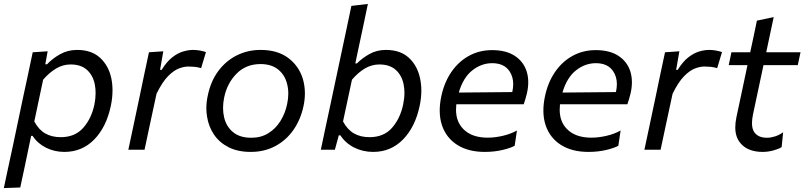

<svg xmlns="http://www.w3.org/2000/svg" viewBox="-28 -762 4094 977"><path d="M-8.5 195Q3.5 140.5 14.5 87Q26 34.5 39 -26.5L90 -269Q100.5 -317 113 -375.5Q125 -433.5 138.5 -496L214.5 -501L202.5 -435H211.5Q239 -464.5 278 -486.2Q317 -508 364.5 -508Q437.5 -508 481 -468.2Q524.5 -428.5 538.5 -363.5Q544.5 -334 544.5 -302Q544.5 -264 536 -223.5Q513.5 -116 451.8 -52.5Q390 11 299.5 11Q249 11 206 -10.5Q163 -32 138 -70.5H130.5L120.5 -23Q108.5 35 97.8 86Q87 137 75 192ZM281 -64Q353.5 -64 395.5 -111.5Q437.5 -159 452.5 -230.5Q458.5 -261 458.5 -288.5Q458.5 -311 454.5 -332Q445.5 -378 415 -406Q384.5 -434 331 -434Q293 -434 258.2 -413.8Q223.5 -393.5 191.5 -356.5L146.5 -144Q168.5 -102.5 201.8 -83.2Q235 -64 281 -64Z M625 0Q636 -53.5 647.5 -105.5Q658 -156.5 671.5 -219L682 -268.5Q692 -317 704.2 -375.2Q716.5 -433.5 730 -496L803 -501L786.5 -406.5H794.5Q820.5 -448.5 848.5 -470.2Q876.5 -492 903.8 -500Q931 -508 954.5 -508Q972 -508 989.5 -504.8Q1007 -501.5 1020 -497L995.5 -415.5Q977 -420.5 961.5 -422Q946 -423.5 930.5 -423.5Q909 -423.5 882.8 -413.8Q856.5 -404 827.2 -374.5Q798 -345 768.5 -285L753.5 -215.5Q741 -156.5 730 -106Q719 -55 707.5 0Z M1248 11Q1182 11 1135.2 -12.8Q1088.5 -36.5 1061 -77Q1033.5 -117.5 1025.5 -169Q1022 -190 1022 -211.5Q1022 -242.5 1029 -274.5Q1044 -348.5 1083 -400.8Q1122 -453 1177.5 -480.5Q1233 -508 1298 -508Q1383.5 -508 1437.8 -467.8Q1492 -427.5 1512.5 -362.5Q1523.5 -326 1523.5 -287Q1523.5 -255.5 1516.5 -222.5Q1501.5 -152.5 1464.5 -100Q1427.5 -47.5 1372.2 -18.2Q1317 11 1248 11ZM1251 -61Q1300 -61 1337.2 -84Q1374.5 -107 1398.8 -145.8Q1423 -184.5 1433 -232Q1439 -260 1439 -285.5Q1439 -311.5 1433 -334.5Q1421.5 -381 1387.2 -408.5Q1353 -436 1297.5 -436Q1224 -436 1175.8 -387.2Q1127.5 -338.5 1112.5 -265Q1107 -238 1107 -213Q1107 -188 1112.5 -164.5Q1123.5 -118 1158 -89.5Q1192.5 -61 1251 -61Z M1871 11Q1818.5 11 1774.2 -11.2Q1730 -33.5 1704 -73.5H1696L1676 0H1604.5Q1616 -55 1627 -106.5Q1638 -157.5 1651 -218.5L1709.5 -493.5Q1722.5 -556 1735.5 -615.5Q1748 -674.5 1760 -732L1844 -742Q1831.5 -681.5 1818.5 -620.5Q1805.5 -559.5 1791.5 -494L1780 -439.5H1788.5Q1815 -466.5 1852.2 -487.2Q1889.5 -508 1935.5 -508Q2009 -508 2052.2 -468.2Q2095.5 -428.5 2109.5 -363.5Q2116 -333 2116 -301Q2116 -263.5 2107.5 -223.5Q2085 -116 2023 -52.5Q1961 11 1871 11ZM1852 -64Q1925 -64 1966.8 -111.5Q2008.5 -159 2023.5 -230.5Q2030 -261.5 2030 -289.5Q2030 -311.5 2026 -332Q2017 -378 1986.2 -406Q1955.5 -434 1902 -434Q1864 -434 1829.2 -413.8Q1794.5 -393.5 1763 -356.5L1717.5 -144Q1739.5 -102.5 1773 -83.2Q1806.5 -64 1852 -64Z M2439 11Q2355.5 11 2299.5 -24.2Q2243.5 -59.5 2221.5 -123Q2209.5 -158 2209.5 -199.5Q2209.5 -233.5 2217.5 -271.5Q2232.5 -343 2269 -396Q2305.5 -449 2358.5 -478Q2411.5 -507 2476 -507Q2547 -507 2591.5 -477.8Q2636 -448.5 2652 -398.5Q2660 -372.5 2660 -343.5Q2660 -316 2653 -286Q2650 -272.5 2645.5 -258Q2641 -243.5 2637 -231.5H2294Q2292.5 -217.5 2292.5 -204Q2292.5 -144 2328 -107Q2371 -61.5 2453.5 -61.5Q2490 -61.5 2530.2 -70.8Q2570.5 -80 2602.5 -98L2591 -20.5Q2572.5 -9.5 2530.2 0.8Q2488 11 2439 11ZM2476.5 -440.5Q2422 -440.5 2375.5 -404Q2329 -367.5 2306.5 -291L2578.5 -293.5L2579 -295Q2583.5 -315.5 2583.5 -334Q2583.5 -371 2565 -399Q2537.5 -440.5 2476.5 -440.5Z M2966.5 11Q2883 11 2827 -24.2Q2771 -59.5 2749 -123Q2737 -158 2737 -199.5Q2737 -233.5 2745 -271.5Q2760 -343 2796.5 -396Q2833 -449 2886 -478Q2939 -507 3003.5 -507Q3074.5 -507 3119 -477.8Q3163.5 -448.5 3179.5 -398.5Q3187.5 -372.5 3187.5 -343.5Q3187.5 -316 3180.5 -286Q3177.5 -272.5 3173 -258Q3168.5 -243.5 3164.5 -231.5H2821.5Q2820 -217.5 2820 -204Q2820 -144 2855.5 -107Q2898.5 -61.5 2981 -61.5Q3017.5 -61.5 3057.8 -70.8Q3098 -80 3130 -98L3118.5 -20.5Q3100 -9.5 3057.8 0.8Q3015.5 11 2966.5 11ZM3004 -440.5Q2949.5 -440.5 2903 -404Q2856.5 -367.5 2834 -291L3106 -293.5L3106.5 -295Q3111 -315.5 3111 -334Q3111 -371 3092.5 -399Q3065 -440.5 3004 -440.5Z M3251 0Q3262 -53.5 3273.5 -105.5Q3284 -156.5 3297.5 -219L3308 -268.5Q3318 -317 3330.2 -375.2Q3342.5 -433.5 3356 -496L3429 -501L3412.5 -406.5H3420.5Q3446.5 -448.5 3474.5 -470.2Q3502.5 -492 3529.8 -500Q3557 -508 3580.5 -508Q3598 -508 3615.5 -504.8Q3633 -501.5 3646 -497L3621.5 -415.5Q3603 -420.5 3587.5 -422Q3572 -423.5 3556.5 -423.5Q3535 -423.5 3508.8 -413.8Q3482.5 -404 3453.2 -374.5Q3424 -345 3394.5 -285L3379.5 -215.5Q3367 -156.5 3356 -106Q3345 -55 3333.5 0Z M3853 11Q3776.5 11 3739 -34.5Q3713.5 -65 3713.5 -114Q3713.5 -138 3719.5 -166.5Q3735 -240 3749 -305Q3763 -370 3775.5 -430.5H3680L3694 -496H3789.5Q3798.5 -539 3807 -577.5Q3815 -615.5 3823.5 -657L3909 -675Q3898.5 -625.5 3890 -585.5Q3881.5 -545 3871 -496H4045.5L4031.5 -430.5H3857L3803.5 -179Q3798.5 -154.5 3798.5 -135.5Q3798.5 -106 3810.5 -89Q3830 -61 3875 -61Q3894 -61 3915.5 -67.8Q3937 -74.5 3957 -89L3949.5 -13.5Q3935 -4 3907.5 3.5Q3880 11 3853 11Z"/></svg>

Font: Heraclito
Style: Italic
Weight: 400
Italic angle: -12°
Designer: Kostas Bartsokas (font) & Cristiano Sobral (main changes)
Foundry: Kostas Bartsokas (font) & Cristiano Sobral (main changes)
Version: Version 1.00;July 8, 2020;FontCreator 13.0.0.2655 64-bit